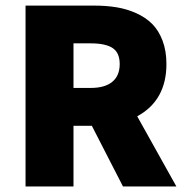

<svg xmlns="http://www.w3.org/2000/svg" viewBox="-20 -670 670 690"><path d="M71.8 0V-649.9H317.9Q361.8 -649.9 398.9 -643.8Q436 -637.7 469.7 -622.6Q503.4 -607.4 526.9 -584Q550.3 -560.5 564.2 -523.9Q578.1 -487.3 578.1 -439.9Q578.1 -309.1 473.1 -252L613.8 0H421.9L310.1 -217.8H244.1V0ZM244.1 -354H306.2Q356.9 -354 383.5 -376Q410.2 -397.9 410.2 -439.9Q410.2 -480.5 384.8 -497.3Q359.4 -514.2 306.2 -514.2H244.1Z"/></svg>

Font: Source Sans Pro Black
Style: Regular
Weight: 900
Designer: Paul D. Hunt
Foundry: Adobe Systems Incorporated
Version: Version 2.020;PS 2.0;hotconv 1.0.86;makeotf.lib2.5.63406